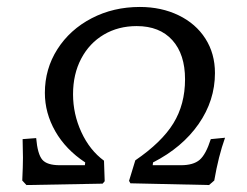

<svg xmlns="http://www.w3.org/2000/svg" viewBox="-20 -528 711 552"><path d="M109 -261Q109 -330 145 -386.5Q181 -443 243.5 -475.5Q306 -508 382 -508Q444 -508 493.5 -484Q543 -460 570.5 -417Q598 -374 598 -318Q598 -239 551 -171.5Q504 -104 420 -61L419 -53H500Q536 -53 554 -68.5Q572 -84 586 -128L627 -132Q608 -79 596 -9L581 4L355 -1L351 -8L369 -67Q445 -119 478.5 -173.5Q512 -228 512 -300Q512 -372 475.5 -412.5Q439 -453 373 -453Q320 -453 278.5 -428.5Q237 -404 213.5 -359.5Q190 -315 190 -257Q190 -200 214 -148Q238 -96 279 -66L281 -7L275 0L56 4L44 -9Q46 -51 46 -75L45 -128L84 -131Q88 -85 101.5 -69Q115 -53 152 -53H224L225 -61Q169 -98 139 -150.5Q109 -203 109 -261Z"/></svg>

Font: Alegreya SC
Style: Italic
Weight: 400
Italic angle: -7°
Designer: Juan Pablo del Peral
Foundry: Huerta Tipografica
Version: Version 2.007; ttfautohint (v1.6)